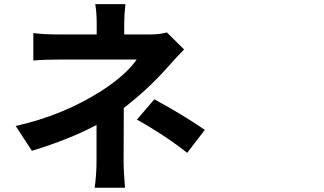

<svg xmlns="http://www.w3.org/2000/svg" viewBox="-20 -837 1540 914"><path d="M774.4 -682.6 856.4 -601.6Q822.3 -567.4 779.3 -518.6Q685.5 -412.1 569.3 -323.2Q569.3 -281.2 568.8 -190.9Q568.4 -100.6 568.4 -71.3Q568.4 -16.6 575.2 56.6H430.7Q439.5 -6.8 439.5 -71.3V-242.2Q311.5 -173.8 131.8 -119.1L54.7 -237.3Q278.3 -287.1 462.9 -404.3Q579.1 -479.5 630.9 -553.7H268.6Q190.4 -553.7 138.7 -548.8V-679.7Q183.6 -672.9 266.6 -672.9H440.4V-724.6Q440.4 -773.4 433.6 -817.4H577.1Q571.3 -768.6 571.3 -724.6V-672.9H691.4Q739.3 -672.9 774.4 -682.6ZM631.8 -267.6 714.8 -364.3Q854.5 -288.1 955.1 -218.8L871.1 -109.4Q763.7 -194.3 631.8 -267.6Z"/></svg>

Font: Bpmf Zihi Sans Bold
Style: Bold
Weight: 700
Foundry: But Ko
Version: Version 1.320